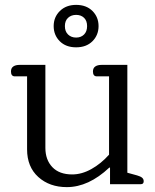

<svg xmlns="http://www.w3.org/2000/svg" viewBox="-20 -755 637 787"><path d="M200 -648Q200 -685 225.5 -710Q251 -735 292 -735Q334 -735 359 -710Q384 -685 384 -648Q384 -611 359 -586Q334 -561 292 -561Q250 -561 225 -586Q200 -611 200 -648ZM337 -648Q337 -670 324.5 -682Q312 -694 292 -694Q272 -694 259 -682Q246 -670 246 -648Q246 -626 259 -613.5Q272 -601 292 -601Q312 -601 324.5 -613.5Q337 -626 337 -648ZM91 -143V-442H41Q25 -442 25 -462Q25 -476 34.5 -482.5Q44 -489 60 -489H166V-149Q166 -100 194.5 -70Q223 -40 276 -40Q315 -40 354.5 -62Q394 -84 427 -121V-442H377Q361 -442 361 -462Q361 -476 370.5 -482.5Q380 -489 396 -489H502V-47L542 -36Q556 -32 562.5 -26.5Q569 -21 569 -12Q569 0 557 0H431V-68H428Q343 12 254 12Q183 12 137 -29.5Q91 -71 91 -143Z"/></svg>

Font: Maitree
Style: Regular
Weight: 400
Designer: CadsonDemak Team
Foundry: CadsonDemak
Version: Version 1.000